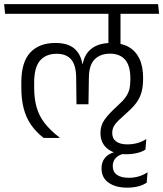

<svg xmlns="http://www.w3.org/2000/svg" viewBox="-38 -650 770 905"><path d="M636.5 -291 576.5 -287.5V-276Q576.5 -249 571.8 -229.5Q567 -210 553.8 -191.5Q540.5 -173 515 -150.5Q474 -113 454.8 -85.8Q435.5 -58.5 435.5 -23.5Q435.5 24 468 50.5Q500.5 77 556 77Q583.5 77 607.2 71.5Q631 66 647.5 55L651.5 5.5Q632 18 609.8 24.2Q587.5 30.5 562 30.5Q528.5 30.5 509.8 17Q491 3.5 491 -23Q491 -41 498.8 -55Q506.5 -69 523 -84.5Q539.5 -100 564.5 -122.5Q592.5 -147.5 608 -170.2Q623.5 -193 630 -219.2Q636.5 -245.5 636.5 -280ZM546 74.5 501 61V67Q471.5 75.5 456 95Q440.5 114.5 440.5 143Q440.5 188 474 211.2Q507.5 234.5 561 234.5Q590 234.5 613.2 228.5Q636.5 222.5 653.5 211L657.5 162Q638 175 616 181.5Q594 188 569 188Q533 188 513.2 174Q493.5 160 493.5 133Q493.5 111 506.5 95.8Q519.5 80.5 546 74.5ZM415.5 -585H628.5L624 -630.5H410.5ZM529.5 -600.5H473.5V-481H529.5ZM-14 -585H712L707 -630.5H-18.5ZM530 -594.5H473V-435H530ZM62.5 -237Q62.5 -182.5 73.5 -139.5Q84.5 -96.5 107.8 -62.5Q131 -28.5 167.5 0H242.5V-2Q199.5 -35 173 -69Q146.5 -103 134.8 -143.5Q123 -184 123 -237.5V-259.5Q123 -332.5 150.8 -364.5Q178.5 -396.5 229 -396.5Q274.5 -396.5 297.2 -370Q320 -343.5 321 -286.5L322.5 -158.5H379L381 -287Q382 -344 408.5 -370.5Q435 -397 481 -397Q526.5 -397 551.5 -368.8Q576.5 -340.5 576.5 -280V-274L636.5 -278V-283Q636.5 -337.5 618.8 -374Q601 -410.5 567.8 -429Q534.5 -447.5 487 -447.5Q429 -447.5 394.8 -421.8Q360.5 -396 352.5 -350H350Q342 -396 311.5 -421.8Q281 -447.5 223 -447.5Q146.5 -447.5 104.5 -402.2Q62.5 -357 62.5 -261.5Z"/></svg>

Font: Anek Devanagari Medium Light
Style: Regular
Weight: 300
Version: Version 1.003